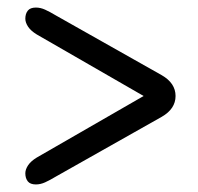

<svg xmlns="http://www.w3.org/2000/svg" viewBox="-20 -596 524 508"><path d="M47 -546.5Q47 -559.5 53.5 -567.8Q60 -576 75 -576Q87 -576 99.2 -570.5Q111.5 -565 129 -554.5L408 -397Q444.5 -376 444.5 -342Q444.5 -308 408 -287L129 -129.5Q111.5 -119 99.2 -113.5Q87 -108 75 -108Q60 -108 53.5 -116.2Q47 -124.5 47 -137.5Q47 -147.5 54.2 -158.5Q61.5 -169.5 77 -179L360 -342L77 -505Q61.5 -514.5 54.2 -525.5Q47 -536.5 47 -546.5Z"/></svg>

Font: Fraunces 72pt S100
Style: Regular
Weight: 400
Version: Version 1.000; ttfautohint (v1.8.3)